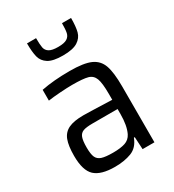

<svg xmlns="http://www.w3.org/2000/svg" viewBox="-182 -845 863 955"><g transform="rotate(-30 250.0 -367.5)"><path d="M46 0ZM46 -141Q46 -199 58.5 -231.5Q71 -264 101.5 -278.5Q132 -293 187 -293Q215 -293 350 -288V-322Q350 -384 340 -410.5Q330 -437 303.5 -444.5Q277 -452 214 -452Q186 -452 143.5 -449Q101 -446 75 -442V-504Q145 -518 238 -518Q318 -518 357.5 -500.5Q397 -483 411.5 -442Q426 -401 426 -322V0H358L354 -71H349Q331 -23 290.5 -7.5Q250 8 196 8Q116 8 81 -24.5Q46 -57 46 -141ZM331 -101Q350 -140 350 -206V-235H207Q170 -235 152.5 -228.5Q135 -222 128 -203.5Q121 -185 121 -146Q121 -108 129 -90Q137 -72 158 -65Q179 -58 223 -58Q265 -58 291.5 -66.5Q318 -75 331 -101ZM249 -601Q192 -601 165 -618Q138 -635 130.5 -664Q123 -693 123 -743H175Q175 -706 178.5 -688Q182 -670 198 -660Q214 -650 249 -650Q284 -650 300 -660Q316 -670 320 -688.5Q324 -707 324 -743H376Q376 -694 368.5 -665Q361 -636 333.5 -618.5Q306 -601 249 -601Z"/></g></svg>

Font: Assailand
Style: Regular
Weight: 400
Designer: Hector Gatti with collaboration of the Omnibus-Type team
Foundry: Omnibus-Type
Version: Version 0.072;October 19, 2019;FontCreator 12.0.0.2547 64-bi